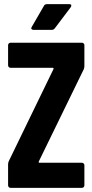

<svg xmlns="http://www.w3.org/2000/svg" viewBox="-20 -906 445 926"><path d="M19 -12V-113Q19 -121 22 -128L238 -573Q239 -576 238 -577.5Q237 -579 234 -579H31Q26 -579 22.5 -582.5Q19 -586 19 -591V-688Q19 -693 22.5 -696.5Q26 -700 31 -700H375Q380 -700 383.5 -696.5Q387 -693 387 -688V-587Q387 -580 384 -572L167 -127Q166 -124 167 -122.5Q168 -121 171 -121H375Q380 -121 383.5 -117.5Q387 -114 387 -109V-12Q387 -7 383.5 -3.5Q380 0 375 0H31Q26 0 22.5 -3.5Q19 -7 19 -12ZM133 -776 192 -878Q196 -886 207 -886H314Q324 -886 324 -879Q324 -876 321 -871L244 -769Q238 -762 230 -762H142Q135 -762 132 -766Q129 -770 133 -776Z"/></svg>

Font: Barlow Condensed
Style: Bold
Weight: 700
Width: 3
Designer: Jeremy Tribby
Foundry: Tribby Type
Version: Version 1.500